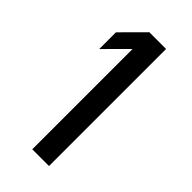

<svg xmlns="http://www.w3.org/2000/svg" viewBox="-222 -756 812 812"><g transform="rotate(45 184.0 -350.0)"><path d="M152.8 -700.2H252.9V0H152.8V-600.1L53.2 -500V-600.1Z"/></g></svg>

Font: OSP-DIN
Style: DIN
Weight: 500
Width: 3
Version: Version 001.000